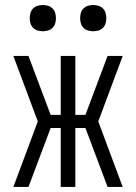

<svg xmlns="http://www.w3.org/2000/svg" viewBox="-20 -742 540 762"><path d="M33 0 130 -260 33 -520H93L181 -286H221V-520H279V-286H319L407 -520H467L370 -260L467 0H407L319 -234H279V0H221V-234H181L93 0ZM350 -618Q339 -618 329 -621Q319 -624 311.5 -631.5Q304 -639 301 -649Q298 -659 298 -670Q298 -681 301 -691Q304 -701 311.5 -708.5Q319 -716 329 -719Q339 -722 350 -722Q361 -722 371 -719Q381 -716 388.5 -708.5Q396 -701 399 -691Q402 -681 402 -670Q402 -659 399 -649Q396 -639 388.5 -631.5Q381 -624 371 -621Q361 -618 350 -618ZM150 -618Q139 -618 129 -621Q119 -624 111.5 -631.5Q104 -639 101 -649Q98 -659 98 -670Q98 -681 101 -691Q104 -701 111.5 -708.5Q119 -716 129 -719Q139 -722 150 -722Q161 -722 171 -719Q181 -716 188.5 -708.5Q196 -701 199 -691Q202 -681 202 -670Q202 -659 199 -649Q196 -639 188.5 -631.5Q181 -624 171 -621Q161 -618 150 -618Z"/></svg>

Font: Iosevka Fixed Light
Style: Regular
Weight: 300
Monospace: yes
Designer: Belleve Invis
Foundry: Belleve Invis
Version: Version 32.3.0